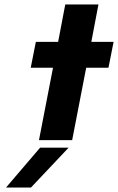

<svg xmlns="http://www.w3.org/2000/svg" viewBox="-20 -629 530 862"><path d="M155 0 218 -325H118L141 -441H241L273 -609H422L390 -441H490L467 -325H367L304 0ZM7 213 160 34H288L119 213Z"/></svg>

Font: Teachers
Style: Italic
Weight: 400
Italic angle: -11°
Designer: Alfredo Marco Pradil, Chank Diesel
Version: Version 1.001